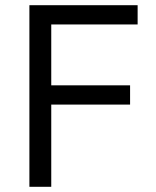

<svg xmlns="http://www.w3.org/2000/svg" viewBox="-20 -718 599 738"><path d="M93 0V-698H509V-624H177V-390H480V-316H177V0Z"/></svg>

Font: IBM Plex Sans Arabic
Style: Regular
Weight: 400
Designer: Mike Abbink, Paul van der Laan, Pieter van Rosmalen, Wael Morcos, Khajak Apelian
Foundry: Bold Monday
Version: Version 1.005